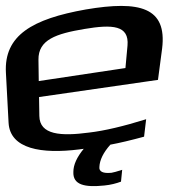

<svg xmlns="http://www.w3.org/2000/svg" viewBox="-89 -489 644 649"><path d="M44 -97 43 -161 445 -219 459 -325C476 -464 384 -488 201 -457C21 -425 -76 -370 -69 -243L-60 -74C-55 15 52 32 179 16L194 14C171 42 159 68 159 92C157 136 197 145 264 138C285 136 304 131 320 125L324 85C306 91 294 94 288 95C259 98 245 91 247 75C248 52 260 27 284 0C316 -6 354 -15 398 -27L405 -86C328 -62 264 -47 213 -41C116 -28 45 -33 44 -97ZM196 -391C291 -407 348 -404 342 -335L335 -259L42 -215L41 -287C40 -355 101 -375 196 -391Z"/></svg>

Font: Gamestation Warped
Style: Regular
Weight: 400
Designer: Jonas Hecksher
Foundry: Jonas Hecksher, Playtypeª, e-types AS
Version: Version 1.003